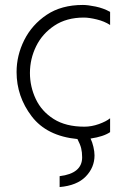

<svg xmlns="http://www.w3.org/2000/svg" viewBox="-20 -553 524 776"><path d="M221 203V159Q312 148 312 83Q312 62 308 46Q304 30 293 9Q169 -3 108 -83Q47 -163 47 -262Q47 -329 78 -391Q109 -453 168.5 -493Q228 -533 315 -533Q335 -533 366.5 -526.5Q398 -520 425 -505V-452Q402 -467 371 -474.5Q340 -482 319 -482Q249 -482 200 -449.5Q151 -417 126 -366Q101 -315 101 -258Q101 -203 124.5 -153Q148 -103 197 -72Q246 -41 321 -41Q350 -41 379.5 -51.5Q409 -62 425 -75V-19Q399 -1 346 7Q353 21 357.5 40.5Q362 60 362 75Q362 124 326.5 160.5Q291 197 221 203Z"/></svg>

Font: LXGW 975 Gothic SC 200W
Style: Regular
Weight: 200
Version: Version 2.01;February 25, 2021